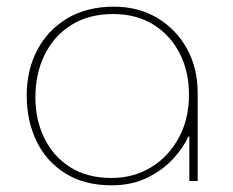

<svg xmlns="http://www.w3.org/2000/svg" viewBox="-20 -542 697 575"><path d="M314 13Q233 13 176 -22.5Q119 -58 89.5 -119Q60 -180 60 -256Q60 -332 91.5 -392Q123 -452 181.5 -487Q240 -522 321 -522Q395 -522 451.5 -488Q508 -454 540 -396Q572 -338 572 -264V0H547V-133H544Q530 -101 499 -67Q468 -33 421.5 -10Q375 13 314 13ZM314 -9Q380 -9 432.5 -41Q485 -73 515.5 -129.5Q546 -186 546 -258Q546 -328 518 -382.5Q490 -437 439 -468.5Q388 -500 319 -500Q246 -500 194 -467.5Q142 -435 114 -378.5Q86 -322 86 -250Q86 -184 112.5 -129Q139 -74 190 -41.5Q241 -9 314 -9Z"/></svg>

Font: MuseoModerno Thin Thin
Style: Regular
Weight: 250
Version: Version 1.003